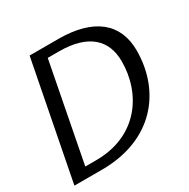

<svg xmlns="http://www.w3.org/2000/svg" viewBox="-152 -810 937 951"><g transform="rotate(-30 316.5 -334.5)"><path d="M8 0H166C456 0 610 -192 610 -426C610 -581 504 -669 302 -669H138ZM102 -55 210 -614H274C440 -614 519 -540 519 -416C519 -230 400 -55 164 -55Z"/></g></svg>

Font: KpSans
Style: Italic
Weight: 400
Italic angle: -11°
Version: Version 0.66